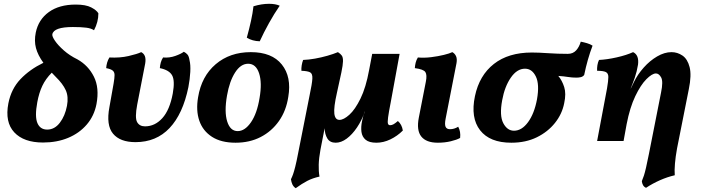

<svg xmlns="http://www.w3.org/2000/svg" viewBox="-20 -741 3696 1009"><path d="M206 8Q105 8 55 -45.5Q5 -99 24 -198Q39 -274 87.5 -325Q136 -376 208 -411Q179 -451 169 -488.5Q159 -526 168 -570Q182 -638 236.5 -677.5Q291 -717 378 -717Q431 -717 459.5 -702Q488 -687 497 -671Q497 -625 474 -582Q460 -592 433.5 -595.5Q407 -599 363 -599Q263 -599 255 -561Q253 -550 269 -526.5Q285 -503 315.5 -476Q346 -449 387 -429Q444 -397 473.5 -338Q503 -279 487 -194Q475 -132 436 -86.5Q397 -41 338 -16.5Q279 8 206 8ZM176 -204Q162 -129 176.5 -94.5Q191 -60 228 -60Q267 -60 294.5 -96Q322 -132 332 -185Q341 -233 325.5 -267Q310 -301 273 -337Q262 -348 252 -359Q220 -327 202.5 -290Q185 -253 176 -204Z M692 6Q611 6 574 -38.5Q537 -83 555 -178L577 -302Q582 -331 582 -346.5Q582 -362 572.5 -370Q563 -378 538 -383Q539 -398 543 -412Q547 -426 555 -439Q610 -436 655.5 -446.5Q701 -457 722 -467Q736 -460 741.5 -445.5Q747 -431 743 -407L701 -191Q688 -122 700.5 -99.5Q713 -77 742 -77Q794 -77 833 -120Q872 -163 888 -250Q900 -317 884.5 -345Q869 -373 820 -383Q821 -398 825 -412.5Q829 -427 837 -439Q870 -436 901 -447Q932 -458 946 -469Q958 -463 965.5 -454Q973 -445 976 -424Q982 -401 980 -363Q978 -325 970 -283Q941 -142 871 -68Q801 6 692 6Z M1218 9Q1142 9 1094 -22Q1046 -53 1027.5 -106.5Q1009 -160 1021 -230Q1039 -340 1113.5 -403.5Q1188 -467 1298 -467Q1409 -467 1461 -402Q1513 -337 1495 -232Q1484 -159 1446 -105Q1408 -51 1350 -21Q1292 9 1218 9ZM1229 -52Q1267 -52 1299 -98.5Q1331 -145 1344 -226Q1358 -306 1341.5 -356Q1325 -406 1284 -406Q1245 -406 1215.5 -360Q1186 -314 1173 -239Q1158 -153 1174 -102.5Q1190 -52 1229 -52ZM1345 -524Q1306 -525 1277 -543Q1290 -590 1299 -631Q1308 -672 1312 -708Q1355 -721 1394 -721Q1428 -721 1450 -711Q1421 -669 1393.5 -619.5Q1366 -570 1345 -524Z M1534 248Q1522 240 1516.5 228Q1511 216 1509 201Q1515 189 1520 175Q1525 161 1531.5 135.5Q1538 110 1547 63L1607 -240Q1620 -301 1621.5 -327.5Q1623 -354 1609.5 -361Q1596 -368 1564 -369Q1563 -382 1565.5 -397.5Q1568 -413 1573 -426Q1602 -427 1635.5 -433Q1669 -439 1700.5 -448Q1732 -457 1756 -467Q1770 -458 1776.5 -448.5Q1783 -439 1782.5 -419Q1782 -399 1774 -360.5Q1766 -322 1751 -255Q1733 -176 1737 -143.5Q1741 -111 1764 -111Q1786 -111 1816 -138Q1846 -165 1874.5 -223Q1903 -281 1920 -374L1936 -458H2080L2034 -207Q2023 -151 2019.5 -124.5Q2016 -98 2019 -90.5Q2022 -83 2030 -83Q2039 -83 2048 -88Q2057 -93 2071 -105Q2092 -87 2097 -55Q2068 -26 2031.5 -8.5Q1995 9 1958 9Q1920 9 1901.5 -6.5Q1883 -22 1879.5 -48Q1876 -74 1883 -106Q1884 -113 1887.5 -126.5Q1891 -140 1898 -154H1897Q1881 -108 1856 -71Q1831 -34 1802 -12.5Q1773 9 1744 9Q1714 9 1700.5 -13Q1687 -35 1686 -67L1664 46Q1656 89 1655 124Q1654 159 1659 187Q1623 195 1595 209.5Q1567 224 1534 248Z M2281 9Q2220 9 2194 -23.5Q2168 -56 2181 -123L2218 -312Q2225 -347 2215.5 -362Q2206 -377 2160 -383Q2161 -398 2164.5 -412Q2168 -426 2176 -439Q2209 -436 2245.5 -440.5Q2282 -445 2312.5 -452.5Q2343 -460 2357 -467Q2370 -460 2376.5 -446Q2383 -432 2379 -409L2322 -118Q2316 -88 2321.5 -75Q2327 -62 2345 -62Q2367 -62 2388 -75Q2402 -49 2398 -16Q2380 -6 2348.5 1.5Q2317 9 2281 9Z M2667 9Q2554 9 2503 -56.5Q2452 -122 2476 -236Q2499 -345 2575.5 -405Q2652 -465 2775 -465Q2810 -465 2860 -461.5Q2910 -458 2964 -458Q2991 -458 3007.5 -476Q3024 -494 3032 -522Q3048 -519 3065 -514Q3082 -509 3094 -501Q3067 -430 3050 -347Q3043 -338 3032 -335.5Q3021 -333 3009 -333Q2986 -333 2965 -336.5Q2944 -340 2914 -342Q2934 -318 2945 -283.5Q2956 -249 2945 -199Q2934 -142 2896.5 -95Q2859 -48 2801 -19.5Q2743 9 2667 9ZM2681 -54Q2722 -54 2755 -99Q2788 -144 2802 -219Q2816 -298 2796 -339Q2776 -380 2739 -380Q2697 -380 2664.5 -333Q2632 -286 2619 -214Q2604 -133 2625 -93.5Q2646 -54 2681 -54Z M3118 0 3170 -276Q3177 -317 3177 -336.5Q3177 -356 3163.5 -362.5Q3150 -369 3118 -369Q3117 -383 3119.5 -398.5Q3122 -414 3128 -426Q3170 -428 3221 -439.5Q3272 -451 3307 -467Q3339 -452 3333 -402Q3327 -365 3316 -333Q3305 -301 3295 -278V-276L3312 -311Q3331 -350 3363 -386Q3395 -422 3433.5 -444.5Q3472 -467 3509 -467Q3540 -467 3566.5 -449Q3593 -431 3604 -388.5Q3615 -346 3600 -273L3538 39Q3530 83 3527 119Q3524 155 3526 180Q3487 189 3448.5 206Q3410 223 3375 246Q3364 241 3359 231.5Q3354 222 3353 211Q3359 197 3364 181.5Q3369 166 3375 140Q3381 114 3390 69L3454 -255Q3466 -313 3454.5 -334Q3443 -355 3427 -355Q3407 -355 3377 -325Q3347 -295 3318.5 -235.5Q3290 -176 3273 -88L3257 0Z"/></svg>

Font: Vollkorn
Style: Bold Italic
Weight: 700
Italic angle: -11°
Designer: Friedrich Althausen
Foundry: Friedrich Althausen
Version: Version 5.000; ttfautohint (v1.8.3)